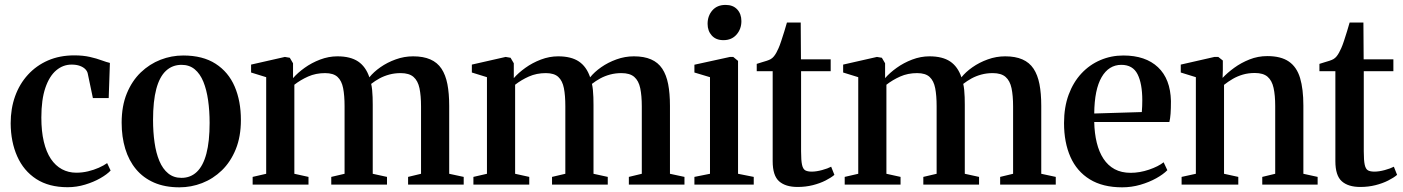

<svg xmlns="http://www.w3.org/2000/svg" viewBox="-20 -770 5854 801"><path d="M262 11Q184 11 131.2 -23.2Q78.5 -57.5 51.8 -117.8Q25 -178 24.5 -255.5Q24.5 -317 43 -368.5Q61.5 -420 96.5 -458.2Q131.5 -496.5 180.2 -517.8Q229 -539 290 -539Q326.5 -539 355 -532.5Q383.5 -526 404.2 -518.2Q425 -510.5 438.5 -507.5L433.5 -361H367.5L346 -463.5Q344 -473 335.8 -481.5Q327.5 -490 313.2 -495.2Q299 -500.5 278.5 -500.5Q243 -500.5 214.5 -476.5Q186 -452.5 169.2 -403.5Q152.5 -354.5 152.5 -279.5Q152.5 -222 162.8 -179Q173 -136 192.2 -107.2Q211.5 -78.5 238.5 -64Q265.5 -49.5 298.5 -49.5Q323 -49.5 347.2 -55.2Q371.5 -61 392.2 -70.2Q413 -79.5 427 -89.5L441.5 -58.5Q426.5 -42.5 398.5 -26.5Q370.5 -10.5 335 0.2Q299.5 11 262 11Z M487.5 -258Q487.5 -327.5 509 -380Q530.5 -432.5 567.2 -467.8Q604 -503 649.8 -520.8Q695.5 -538.5 744.5 -538.5Q826 -538.5 879.5 -504Q933 -469.5 959 -409Q985 -348.5 985 -269.5Q985 -200 963.5 -147.2Q942 -94.5 905.5 -59.2Q869 -24 823.2 -6.2Q777.5 11.5 728.5 11.5Q668 11.5 622.8 -8.2Q577.5 -28 547.5 -64Q517.5 -100 502.5 -149.5Q487.5 -199 487.5 -258ZM737 -28Q775 -28 801.2 -53Q827.5 -78 841 -129Q854.5 -180 854.5 -257.5Q854.5 -307.5 848.2 -351.5Q842 -395.5 828.5 -428.8Q815 -462 792.5 -480.8Q770 -499.5 737.5 -499.5Q699 -499.5 672.2 -474.5Q645.5 -449.5 632 -398.8Q618.5 -348 618.5 -269.5Q618.5 -219.5 624.8 -175.5Q631 -131.5 645 -98.2Q659 -65 681.8 -46.5Q704.5 -28 737 -28Z M1034 0V-32L1090.5 -45V-448L1027.5 -467.5V-500.5L1168.5 -532.5L1189 -529L1202.5 -506V-444Q1221.5 -466 1250.8 -487Q1280 -508 1315.5 -521.5Q1351 -535 1387.5 -535Q1442 -535 1474 -513.5Q1506 -492 1521 -447.5Q1538.5 -469.5 1567 -489.5Q1595.5 -509.5 1630.8 -522.2Q1666 -535 1703.5 -535Q1746 -535 1775.2 -522.2Q1804.5 -509.5 1821.8 -483.5Q1839 -457.5 1846.5 -419Q1854 -380.5 1854 -328.5V-45L1914.5 -32V0H1682.5V-32L1736.5 -45V-326Q1736.5 -371 1730 -402Q1723.5 -433 1705.2 -449Q1687 -465 1651.5 -465Q1626.5 -465 1604.2 -459Q1582 -453 1563.2 -442.8Q1544.5 -432.5 1528.5 -420Q1531 -409.5 1532.5 -395Q1534 -380.5 1534.5 -364.5Q1535 -348.5 1535 -332.5V-45L1594.5 -32V0H1362V-32L1417.5 -45V-327Q1417.5 -371.5 1411.5 -402.2Q1405.5 -433 1388.2 -449Q1371 -465 1336 -465Q1297.5 -465 1265.5 -450.8Q1233.5 -436.5 1208 -416.5V-45L1267 -32V0Z M1955 0V-32L2011.5 -45V-448L1948.5 -467.5V-500.5L2089.5 -532.5L2110 -529L2123.5 -506V-444Q2142.5 -466 2171.8 -487Q2201 -508 2236.5 -521.5Q2272 -535 2308.5 -535Q2363 -535 2395 -513.5Q2427 -492 2442 -447.5Q2459.5 -469.5 2488 -489.5Q2516.5 -509.5 2551.8 -522.2Q2587 -535 2624.5 -535Q2667 -535 2696.2 -522.2Q2725.5 -509.5 2742.8 -483.5Q2760 -457.5 2767.5 -419Q2775 -380.5 2775 -328.5V-45L2835.5 -32V0H2603.5V-32L2657.5 -45V-326Q2657.5 -371 2651 -402Q2644.5 -433 2626.2 -449Q2608 -465 2572.5 -465Q2547.5 -465 2525.2 -459Q2503 -453 2484.2 -442.8Q2465.5 -432.5 2449.5 -420Q2452 -409.5 2453.5 -395Q2455 -380.5 2455.5 -364.5Q2456 -348.5 2456 -332.5V-45L2515.5 -32V0H2283V-32L2338.5 -45V-327Q2338.5 -371.5 2332.5 -402.2Q2326.5 -433 2309.2 -449Q2292 -465 2257 -465Q2218.5 -465 2186.5 -450.8Q2154.5 -436.5 2129 -416.5V-45L2188 -32V0Z M2877 0V-32L2942 -45V-448L2877 -467.5V-500L3025.5 -532.5H3039L3059 -516V-45L3124.5 -32V0ZM2997.5 -602.5Q2967 -602.5 2949.5 -621.8Q2932 -641 2932 -670.5Q2932 -704 2952 -726.8Q2972 -749.5 3006.5 -749.5H3007.5Q3038 -749.5 3055.5 -730.8Q3073 -712 3073 -682Q3073 -649 3052.8 -625.8Q3032.5 -602.5 2998.5 -602.5Z M3307.5 10Q3257 10 3230.2 -13.8Q3203.5 -37.5 3203.5 -97.5V-473H3137V-503.5Q3145.5 -506.5 3157 -509.8Q3168.5 -513 3179 -516.5Q3189.5 -520 3195.5 -523.5Q3203 -528 3208.5 -534.8Q3214 -541.5 3218.8 -550.2Q3223.5 -559 3228 -569Q3233 -580 3239.2 -599Q3245.5 -618 3252 -638.8Q3258.5 -659.5 3263 -676H3320.5L3321.5 -522.5H3445.5V-473H3322V-138.5Q3322 -100.5 3326 -82.5Q3330 -64.5 3339.8 -59.2Q3349.5 -54 3366.5 -54Q3385.5 -54 3409.5 -60.5Q3433.5 -67 3447.5 -74.5L3461 -40.5Q3447 -28.5 3423.8 -16.8Q3400.5 -5 3370.8 2.5Q3341 10 3307.5 10Z M3504 0V-32L3560.5 -45V-448L3497.5 -467.5V-500.5L3638.5 -532.5L3659 -529L3672.5 -506V-444Q3691.5 -466 3720.8 -487Q3750 -508 3785.5 -521.5Q3821 -535 3857.5 -535Q3912 -535 3944 -513.5Q3976 -492 3991 -447.5Q4008.5 -469.5 4037 -489.5Q4065.5 -509.5 4100.8 -522.2Q4136 -535 4173.5 -535Q4216 -535 4245.2 -522.2Q4274.5 -509.5 4291.8 -483.5Q4309 -457.5 4316.5 -419Q4324 -380.5 4324 -328.5V-45L4384.5 -32V0H4152.5V-32L4206.5 -45V-326Q4206.5 -371 4200 -402Q4193.5 -433 4175.2 -449Q4157 -465 4121.5 -465Q4096.5 -465 4074.2 -459Q4052 -453 4033.2 -442.8Q4014.5 -432.5 3998.5 -420Q4001 -409.5 4002.5 -395Q4004 -380.5 4004.5 -364.5Q4005 -348.5 4005 -332.5V-45L4064.5 -32V0H3832V-32L3887.5 -45V-327Q3887.5 -371.5 3881.5 -402.2Q3875.5 -433 3858.2 -449Q3841 -465 3806 -465Q3767.5 -465 3735.5 -450.8Q3703.5 -436.5 3678 -416.5V-45L3737 -32V0Z M4661.5 11.5Q4580.5 11.5 4526.5 -21.8Q4472.5 -55 4445.8 -115.2Q4419 -175.5 4419 -256.5Q4419 -322.5 4438.2 -374.8Q4457.5 -427 4491.5 -463.5Q4525.5 -500 4570.5 -519.2Q4615.5 -538.5 4666.5 -538.5Q4759 -538.5 4811 -489.5Q4863 -440.5 4865 -348.5Q4865 -317 4863.5 -296Q4862 -275 4858.5 -261H4545Q4546 -214 4555.5 -175Q4565 -136 4583.5 -107.8Q4602 -79.5 4630.2 -64.2Q4658.5 -49 4697 -49Q4734.5 -49 4773.5 -62.2Q4812.5 -75.5 4834.5 -93L4850 -60Q4833.5 -43 4804 -26.5Q4774.5 -10 4737.5 0.8Q4700.5 11.5 4661.5 11.5ZM4545 -296.5 4743.5 -302.5Q4744.5 -315 4745 -327.2Q4745.5 -339.5 4745.5 -351.5Q4745.5 -421 4725.8 -460.2Q4706 -499.5 4658 -499.5Q4632 -499.5 4611.2 -486.5Q4590.5 -473.5 4575.8 -448Q4561 -422.5 4553.2 -384.8Q4545.5 -347 4545 -296.5Z M4969 -45V-448L4906 -467.5V-500.5L5046.5 -532.5H5062.5L5081.5 -517.5V-478L5080.5 -445Q5100 -466 5128.8 -487Q5157.5 -508 5192.8 -522Q5228 -536 5267 -536Q5324 -536 5357 -513.2Q5390 -490.5 5403.8 -444.5Q5417.5 -398.5 5417.5 -329.5V-45L5477 -32V0H5246V-32L5300 -45V-327.5Q5300 -372.5 5293.2 -403.2Q5286.5 -434 5268.2 -449.8Q5250 -465.5 5215 -465.5Q5188 -465.5 5165 -458.8Q5142 -452 5122.8 -440.8Q5103.5 -429.5 5086.5 -416V-45L5146 -32V0H4909.5V-32Z M5655 10Q5604.5 10 5577.8 -13.8Q5551 -37.5 5551 -97.5V-473H5484.5V-503.5Q5493 -506.5 5504.5 -509.8Q5516 -513 5526.5 -516.5Q5537 -520 5543 -523.5Q5550.5 -528 5556 -534.8Q5561.5 -541.5 5566.2 -550.2Q5571 -559 5575.5 -569Q5580.5 -580 5586.8 -599Q5593 -618 5599.5 -638.8Q5606 -659.5 5610.5 -676H5668L5669 -522.5H5793V-473H5669.5V-138.5Q5669.5 -100.5 5673.5 -82.5Q5677.5 -64.5 5687.2 -59.2Q5697 -54 5714 -54Q5733 -54 5757 -60.5Q5781 -67 5795 -74.5L5808.5 -40.5Q5794.5 -28.5 5771.2 -16.8Q5748 -5 5718.2 2.5Q5688.5 10 5655 10Z"/></svg>

Font: Merriweather 96pt SemiBold
Style: Regular
Weight: 600
Version: Version 2.100